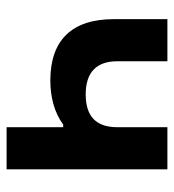

<svg xmlns="http://www.w3.org/2000/svg" viewBox="8 -548 540 597"><g transform="rotate(90 278.5 -250.0)"><path d="M507 0V-500H376V-344C376 -279 343 -246 274 -246C206 -246 171 -279 171 -344V-500H40V-334C40 -202 106 -136 231 -136C281 -136 330 -148 368 -176H376V0Z"/></g></svg>

Font: LT Wave Alt Bold
Style: Regular
Weight: 700
Designer: Daniel Lyons
Version: Version 2.5 (Glyphs App)